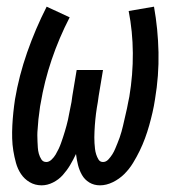

<svg xmlns="http://www.w3.org/2000/svg" viewBox="-20 -548 540 576"><path d="M105 8Q85 8 69 -1.5Q53 -11 43 -26Q33 -41 28 -59Q23 -77 20 -95.5Q17 -114 16.5 -133Q16 -152 17 -171.5Q18 -191 20 -210.5Q22 -230 25 -250Q37 -321 61.5 -391Q86 -461 120 -528L189 -496Q157 -434 135 -369Q113 -304 102 -238Q100 -229 99 -219Q98 -209 96.5 -199.5Q95 -190 94.5 -180.5Q94 -171 93 -161.5Q92 -152 92 -142.5Q92 -133 92.5 -123.5Q93 -114 93.5 -105Q94 -96 96.5 -87Q99 -78 104 -70Q109 -62 119 -62Q127 -62 134.5 -69Q142 -76 147 -84.5Q152 -93 156 -101.5Q160 -110 163 -118.5Q166 -127 169 -136Q172 -145 174.5 -153.5Q177 -162 179.5 -171Q182 -180 184 -189Q186 -198 187.5 -207Q189 -216 191 -224.5Q193 -233 194.5 -242Q196 -251 197 -260L210 -338H289L276 -260Q275 -251 273.5 -242Q272 -233 270.5 -224.5Q269 -216 268 -207Q267 -198 266 -189Q265 -180 264.5 -171.5Q264 -163 263.5 -154Q263 -145 263 -136Q263 -127 263.5 -118.5Q264 -110 265 -101.5Q266 -93 268.5 -85Q271 -77 275.5 -69.5Q280 -62 289 -62Q289 -62 289 -62Q289 -62 289 -62Q298 -62 305 -69.5Q312 -77 317 -85Q322 -93 325.5 -101.5Q329 -110 332.5 -118.5Q336 -127 339 -135.5Q342 -144 344.5 -153Q347 -162 349 -170.5Q351 -179 353 -188Q355 -197 357 -205.5Q359 -214 361 -223Q363 -232 364.5 -241Q366 -250 368 -258Q379 -324 378.5 -389Q378 -454 366 -515L442 -528Q454 -461 455.5 -391Q457 -321 445 -250Q442 -230 437.5 -210.5Q433 -191 427.5 -171.5Q422 -152 415 -133Q408 -114 399 -95.5Q390 -77 379 -59Q368 -41 353 -26Q338 -11 318.5 -1.5Q299 8 280 8Q262 8 248 -0.5Q234 -9 226 -23Q218 -37 214 -53Q210 -69 208 -86Q200 -69 190.5 -53Q181 -37 168.5 -23Q156 -9 139 -0.5Q122 8 105 8Z"/></svg>

Font: Iosevka SS04
Style: Italic
Weight: 400
Italic angle: -9°
Monospace: yes
Designer: Belleve Invis
Foundry: Belleve Invis
Version: Version 19.0.0; ttfautohint (v1.8.4)